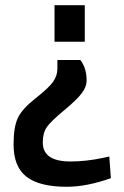

<svg xmlns="http://www.w3.org/2000/svg" viewBox="-20 -520 477 736"><path d="M32 34Q32 -33 48.5 -68Q65 -103 116 -143Q167 -183 183.5 -206.5Q200 -230 200 -257V-290H288Q312 -259 312 -212Q312 -187 293 -162Q274 -137 225 -96.5Q176 -56 160 -33.5Q144 -11 144 26Q144 99 250 99Q310 99 376 85L399 80L405 163Q312 196 236 196Q131 196 81.5 157.5Q32 119 32 34ZM305 -500V-360H189V-500Z"/></svg>

Font: TitilliumWeb-SemiBold
Style: SemiBold
Weight: 600
Version: Version 1.001;PS 57.000;hotconv 1.0.70;makeotf.lib2.5.55311